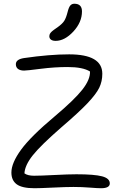

<svg xmlns="http://www.w3.org/2000/svg" viewBox="-20 -1042 636 1028"><path d="M277.8 -823.2Q261.7 -823.2 252.9 -829.8Q244.1 -836.4 244.1 -848.1Q244.1 -851.6 245.1 -855Q246.1 -858.4 247.1 -860.8Q248 -863.3 251 -866.5Q253.9 -869.6 255.6 -871.6Q257.3 -873.5 262 -877.2Q266.6 -880.9 269.3 -882.8Q272 -884.8 278.3 -889.2Q284.7 -893.6 288.1 -896Q314 -914.6 324 -930.4Q334 -946.3 341.8 -977.1Q348.1 -1002.9 356.4 -1012.5Q364.7 -1022 377.9 -1022Q418.9 -1022 418.9 -981Q418.9 -922.9 372.6 -873Q326.2 -823.2 277.8 -823.2ZM165 -34.2Q98.1 -34.2 69.6 -55.2Q41 -76.2 41 -118.2Q41 -169.4 93 -240.7Q145 -312 273.9 -419.9Q378.9 -508.3 421.1 -562.3Q463.4 -616.2 461.9 -659.2Q423.3 -683.1 341.8 -683.1Q272 -683.1 197.8 -673.6Q123.5 -664.1 108.9 -664.1Q88.9 -664.1 76.9 -672.6Q64.9 -681.2 64.9 -698.2Q64.9 -724.1 107.9 -731Q245.6 -751 350.1 -751Q527.8 -751 527.8 -647Q527.8 -606.4 511.5 -572.5Q495.1 -538.6 448.7 -489.5Q402.3 -440.4 307.1 -358.9Q197.3 -263.2 155.3 -210.2Q113.3 -157.2 110.8 -113.8Q128.4 -101.1 162.1 -101.1Q196.8 -101.1 271.5 -105Q346.2 -108.9 389.2 -108.9Q485.4 -108.9 526.6 -97.9Q567.9 -86.9 567.9 -60.1Q567.9 -34.2 521 -34.2Q502.4 -34.2 460.2 -37.6Q418 -41 373 -41Q333 -41 263.4 -37.6Q193.8 -34.2 165 -34.2Z"/></svg>

Font: Shantell Sans Bouncy
Style: Regular
Weight: 300
Designer: Stephen Nixon, Anya Danilova, Shantell Martin
Foundry: Arrow Type
Version: Version 1.006;[9816181b4]